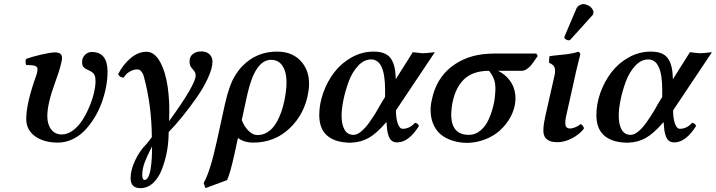

<svg xmlns="http://www.w3.org/2000/svg" viewBox="-20 -701 3569 957"><path d="M516.1 -342.8Q516.1 -307.1 508.5 -267.3Q501 -227.5 486.6 -188.2Q472.2 -148.9 450.2 -113.3Q428.2 -77.6 401.6 -50Q375 -22.5 340.3 -6.3Q305.7 9.8 268.1 9.8Q199.2 9.8 155 -21.7Q110.8 -53.2 110.8 -108.9Q110.8 -187 162.1 -329.1Q167 -344.2 167 -356.9Q167 -368.7 153.8 -373Q138.7 -377 110.8 -377Q107.9 -382.3 107.4 -391.4Q106.9 -400.4 109.9 -407.2Q136.7 -417.5 184.6 -428.7Q232.4 -439.9 253.9 -439.9Q289.1 -439.9 289.1 -413.1Q289.1 -384.8 256.8 -295.9Q215.8 -185.5 215.8 -122.1Q215.8 -81.1 235.1 -55.9Q254.4 -30.8 288.1 -30.8Q315.9 -30.8 343 -50.5Q370.1 -70.3 389.9 -101.1Q409.7 -131.8 425 -168Q440.4 -204.1 448.2 -237.8Q456.1 -271.5 456.1 -295.9Q456.1 -317.4 451.2 -326.2Q446.8 -339.4 424.8 -349.1Q404.3 -357.9 397 -366.2Q389.2 -374 389.2 -392.1Q389.2 -413.1 403.6 -427.5Q418 -441.9 438 -441.9Q516.1 -441.9 516.1 -342.8Z M689 170.9Q689 195.8 700.7 195.8Q711.4 195.8 719.2 180.4Q727.1 165 731 139.4Q734.9 113.8 736.3 89.1Q737.8 64.5 737.8 38.1V28.8Q713.4 75.7 701.2 108.2Q689 140.6 689 170.9ZM630.9 187Q630.9 146 654.1 97.4Q677.2 48.8 710 17.1L736.8 -17.1Q735.8 -173.3 698.7 -313Q694.8 -331.1 686 -343Q677.2 -355 665 -355Q656.7 -355 646.5 -352.8Q636.2 -350.6 621.1 -340.6Q606 -330.6 596.7 -314Q577.6 -314 568.8 -331.1Q592.8 -378.4 630.4 -410.6Q668 -442.9 710 -442.9Q750 -442.9 777.6 -393.1Q805.2 -343.3 816.2 -265.6Q827.1 -188 822.8 -97.2Q955.1 -279.3 955.1 -324.2Q955.1 -338.9 947.5 -347.4Q939.9 -356 932.4 -366.2Q924.8 -376.5 924.8 -395Q924.8 -418.9 941.7 -431.9Q958.5 -444.8 982.9 -444.8Q1009.3 -444.8 1024.2 -430.4Q1039.1 -416 1039.1 -394Q1039.1 -360.8 1016.1 -311Q993.2 -261.2 957.8 -211.2Q922.4 -161.1 887.2 -117.9Q852.1 -74.7 820.8 -43L819.8 -15.1Q818.4 23.4 810.1 64Q801.8 104.5 786.1 145Q770.5 185.5 742.9 211.2Q715.3 236.8 679.7 236.8Q630.9 236.8 630.9 187Z M1402.8 -229Q1416 -312.5 1396.2 -357.7Q1376.5 -402.8 1331.1 -402.8Q1251.5 -402.8 1212.9 -231L1185.1 -103Q1195.3 -73.7 1217 -50.8Q1238.8 -27.8 1263.7 -27.8Q1288.1 -27.8 1309.1 -39.8Q1330.1 -51.8 1345 -71.3Q1359.9 -90.8 1371.8 -117.7Q1383.8 -144.5 1390.9 -171.6Q1397.9 -198.7 1402.8 -229ZM1111.8 196.8 1003.9 236.8 995.1 210.9Q1027.8 155.3 1062 -2.9L1102.1 -186Q1112.8 -233.4 1126 -269.3Q1139.2 -305.2 1154.3 -328.4Q1169.4 -351.6 1180.4 -363.5Q1191.4 -375.5 1207 -389.2Q1272 -443.8 1360.8 -443.8Q1443.4 -443.8 1487.3 -387.5Q1531.2 -331.1 1517.1 -243.2Q1500 -134.8 1424.8 -62.5Q1349.6 9.8 1241.7 9.8Q1197.3 9.8 1166 -13.2Q1163.6 -1.5 1157 28.6Q1150.4 58.6 1147.9 69.8Q1127.4 163.1 1111.8 196.8Z M1876.5 -180.2 1899.4 -217.8V-253.9Q1899.4 -404.8 1829.6 -404.8Q1794.4 -404.8 1764.9 -373Q1735.4 -341.3 1718.3 -295.2Q1701.2 -249 1691.9 -203.4Q1682.6 -157.7 1682.6 -124Q1682.6 -80.6 1697.3 -54.7Q1711.9 -28.8 1742.7 -28.8Q1759.8 -28.8 1780.5 -45.9Q1801.3 -63 1820.8 -90.8Q1840.3 -118.7 1852.8 -138.9Q1865.2 -159.2 1876.5 -180.2ZM1951.7 -324.2 1952.6 -306.2 2037.6 -440.9Q2074.2 -436 2080.6 -436H2094.2Q2099.1 -435.5 2147.5 -440.9L1953.6 -150.9Q1953.6 -111.8 1962.6 -85.4Q1971.7 -59.1 1987.3 -59.1Q2022 -59.1 2048.3 -88.9Q2063 -86.9 2068.4 -73.2Q2016.6 8.8 1959.5 8.8Q1943.8 8.8 1933.6 1.2Q1923.3 -6.3 1917.7 -21.5Q1912.1 -36.6 1909.9 -52.7Q1907.7 -68.8 1906.2 -92.8Q1856.9 -35.6 1817.9 -13.7Q1778.8 8.3 1732.4 9.8Q1723.6 11.2 1713.4 9.8Q1645.5 6.8 1608.4 -27.1Q1571.3 -61 1571.3 -127.9Q1571.3 -183.6 1591.6 -239.7Q1611.8 -295.9 1646.7 -341.3Q1681.6 -386.7 1733.2 -415.3Q1784.7 -443.8 1842.3 -443.8Q1899.9 -443.8 1924.3 -414.3Q1948.7 -384.8 1951.7 -324.2Z M2317.4 -28.8Q2349.1 -28.8 2374.8 -50.3Q2400.4 -71.8 2415.3 -105Q2430.2 -138.2 2438.5 -172.1Q2446.8 -206.1 2448.2 -236.8Q2451.7 -273.4 2444.6 -298.3Q2437.5 -323.2 2417.5 -348.1Q2325.7 -348.1 2280.8 -292.7Q2235.8 -237.3 2229.5 -143.1Q2223.6 -28.8 2317.4 -28.8ZM2579.1 -348.1H2462.4Q2496.1 -332 2519.8 -301.5Q2543.5 -271 2548.3 -230Q2551.3 -203.6 2545.4 -173.8Q2538.1 -140.1 2519.3 -108.6Q2500.5 -77.1 2471.7 -50.8Q2442.9 -24.4 2401.4 -7.6Q2359.9 9.3 2312.5 11.2Q2274.9 11.2 2242.7 2.2Q2210.4 -6.8 2184.8 -24.9Q2159.2 -43 2143.8 -73.2Q2128.4 -103.5 2126.5 -143.1Q2125 -171.9 2132.3 -203.1Q2153.3 -308.1 2229.7 -367.9Q2306.2 -427.7 2415.5 -433.1Q2424.3 -434.1 2442.4 -434.1H2653.3L2660.2 -421.9Q2658.2 -419.4 2650.1 -407.5Q2642.1 -395.5 2639.4 -391.8Q2636.7 -388.2 2629.4 -378.9Q2622.1 -369.6 2617.7 -366Q2613.3 -362.3 2606.4 -357.2Q2599.6 -352.1 2593 -350.1Q2586.4 -348.1 2579.1 -348.1Z M2802.7 -126Q2795.4 -96.7 2798.8 -76.2Q2800.8 -67.4 2805.2 -65.9Q2812 -59.1 2828.1 -61Q2854 -65.9 2875 -83Q2891.1 -71.8 2890.1 -59.1Q2867.2 -30.3 2830.3 -11.2Q2793.5 7.8 2757.8 7.8Q2717.8 7.8 2700.2 -12.2Q2693.4 -19 2689.9 -33.2Q2685.5 -58.1 2693.8 -100.1Q2697.3 -114.3 2698.7 -125L2739.7 -306.2Q2740.7 -310.1 2742.4 -318.1Q2744.1 -326.2 2745.1 -330.1Q2749 -354.5 2743.2 -366.9Q2737.3 -379.4 2716.8 -388.2Q2715.8 -396 2718.8 -420.9Q2722.2 -421.4 2729.2 -422.4Q2736.3 -423.3 2739.7 -423.8Q2751 -424.8 2775.6 -427.5Q2800.3 -430.2 2809.1 -431.2Q2841.3 -435.5 2860.8 -442.9Q2873.5 -439.9 2872.1 -428.2Q2871.6 -424.8 2863.3 -393.6Q2855 -362.3 2850.1 -339.8Q2849.6 -335.9 2848.1 -329.6Q2846.7 -323.2 2846.2 -320.8ZM2876 -678.2Q2888.2 -683.6 2904.8 -676.8Q2915.5 -673.8 2924.3 -665.8Q2933.1 -657.7 2936 -647.9Q2939.5 -643.1 2938 -639.2Q2938 -629.9 2932.1 -624L2827.1 -507.8Q2821.3 -500 2814.9 -500Q2808.6 -500 2800.8 -504.4Q2793 -508.8 2793 -513.2V-514.2Q2793 -514.6 2793.5 -515.6Q2793.9 -516.6 2793.9 -517.1Q2793.9 -518.1 2794.4 -519.5Q2794.9 -521 2794.9 -522Q2796.9 -525.9 2797.9 -528.8L2854 -660.2Q2859.4 -671.9 2876 -678.2Z M3257.8 -180.2 3280.8 -217.8V-253.9Q3280.8 -404.8 3210.9 -404.8Q3175.8 -404.8 3146.2 -373Q3116.7 -341.3 3099.6 -295.2Q3082.5 -249 3073.2 -203.4Q3064 -157.7 3064 -124Q3064 -80.6 3078.6 -54.7Q3093.3 -28.8 3124 -28.8Q3141.1 -28.8 3161.9 -45.9Q3182.6 -63 3202.1 -90.8Q3221.7 -118.7 3234.1 -138.9Q3246.6 -159.2 3257.8 -180.2ZM3333 -324.2 3334 -306.2 3418.9 -440.9Q3455.6 -436 3461.9 -436H3475.6Q3480.5 -435.5 3528.8 -440.9L3335 -150.9Q3335 -111.8 3344 -85.4Q3353 -59.1 3368.7 -59.1Q3403.3 -59.1 3429.7 -88.9Q3444.3 -86.9 3449.7 -73.2Q3397.9 8.8 3340.8 8.8Q3325.2 8.8 3314.9 1.2Q3304.7 -6.3 3299.1 -21.5Q3293.5 -36.6 3291.3 -52.7Q3289.1 -68.8 3287.6 -92.8Q3238.3 -35.6 3199.2 -13.7Q3160.2 8.3 3113.8 9.8Q3105 11.2 3094.7 9.8Q3026.9 6.8 2989.7 -27.1Q2952.6 -61 2952.6 -127.9Q2952.6 -183.6 2972.9 -239.7Q2993.2 -295.9 3028.1 -341.3Q3063 -386.7 3114.5 -415.3Q3166 -443.8 3223.6 -443.8Q3281.2 -443.8 3305.7 -414.3Q3330.1 -384.8 3333 -324.2Z"/></svg>

Font: Common Serif SemiBold
Style: Italic
Weight: 600
Italic angle: -12°
Designer: Philipp H. Poll, Khaled Hosny
Foundry: Stefan Peev, Context Ltd.
Version: Version 1.026